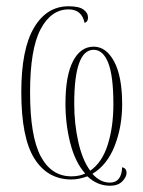

<svg xmlns="http://www.w3.org/2000/svg" viewBox="-20 -563 456 613"><path d="M331 30Q291 30 259 0Q248 4 235 7Q222 10 208 10Q132 10 90 -56.5Q48 -123 48 -269Q48 -406 88.5 -474.5Q129 -543 199 -543Q232 -543 246.5 -532.5Q261 -522 261 -507Q261 -493 250 -490Q241 -533 199 -533Q143 -533 109.5 -469.5Q76 -406 76 -268Q76 -128 110 -64Q144 0 208 0Q233 0 252 -9Q220 -45 204.5 -105.5Q189 -166 189 -232Q189 -321 213 -367.5Q237 -414 279 -414Q319 -414 344.5 -366.5Q370 -319 370 -230Q370 -158 346 -97Q322 -36 275 -8Q300 20 331 20Q368 20 370 -29Q384 -26 384 -11Q384 2 370.5 16Q357 30 331 30ZM268 -18Q306 -44 324 -101Q342 -158 342 -230Q342 -321 325.5 -362.5Q309 -404 279 -404Q217 -404 217 -232Q217 -168 230 -110Q243 -52 268 -18Z"/></svg>

Font: Noto Serif Display ExtraCondensed Thin
Style: Regular
Weight: 100
Width: 2
Designer: Monotype Design Team
Foundry: Monotype Imaging Inc.
Version: Version 2.009